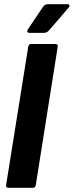

<svg xmlns="http://www.w3.org/2000/svg" viewBox="-20 -892 350 912"><path d="M20 0Q7 0 9 -13L114 -669Q116 -683 127 -683H242Q257 -683 254 -669L150 -13Q148 0 137 0ZM119 -736Q112 -736 110 -741Q108 -746 112 -752L184 -859Q193 -872 206 -872H301Q308 -872 309.5 -866.5Q311 -861 306 -856L215 -750Q209 -743 203 -739.5Q197 -736 189 -736Z"/></svg>

Font: Sofia Sans Condensed Black
Style: Italic
Weight: 900
Italic angle: -9°
Version: Version 4.100